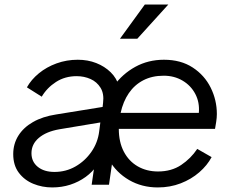

<svg xmlns="http://www.w3.org/2000/svg" viewBox="-20 -810 1024 842"><path d="M209 12Q165 12 126 -4Q87 -20 62.5 -52.5Q38 -85 38 -134Q38 -179 60.5 -215Q83 -251 125 -275Q167 -299 226 -308L430 -341L432 -359Q437 -399 421 -425Q405 -451 377 -463.5Q349 -476 316 -476Q265 -476 225.5 -450.5Q186 -425 163 -386L98 -427Q117 -461 150.5 -488.5Q184 -516 228 -532Q272 -548 321 -548Q365 -548 402 -533.5Q439 -519 465.5 -493Q492 -467 502 -431L479 -433Q517 -486 573.5 -517Q630 -548 699 -548Q773 -548 825 -514Q877 -480 904 -425.5Q931 -371 931 -310Q931 -294 928 -275Q925 -256 923 -245H501Q501 -187 523 -145Q545 -103 584 -80.5Q623 -58 673 -58Q732 -58 774.5 -86.5Q817 -115 845 -157L908 -121Q889 -85 854 -54.5Q819 -24 772.5 -6Q726 12 672 12Q602 12 546 -20.5Q490 -53 458 -109L476 -125L458 0H382L397 -104L406 -86Q386 -56 355.5 -34Q325 -12 288 0Q251 12 209 12ZM219 -56Q269 -56 311 -80Q353 -104 381 -144.5Q409 -185 415 -234L420 -273L240 -243Q183 -233 150.5 -205.5Q118 -178 118 -138Q118 -101 145.5 -78.5Q173 -56 219 -56ZM509 -315H852Q856 -361 836.5 -398Q817 -435 780.5 -456.5Q744 -478 698 -478Q647 -478 608.5 -458Q570 -438 545 -401.5Q520 -365 509 -315ZM506 -640 615 -790H718L582 -640Z"/></svg>

Font: Plus Jakarta Sans
Style: Italic
Weight: 400
Italic angle: -8°
Designer: Gumpita Rahayu
Foundry: Tokotype
Version: Version 2.006